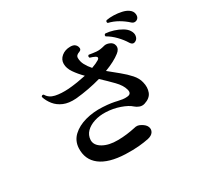

<svg xmlns="http://www.w3.org/2000/svg" viewBox="-172 -1043 1344 1288"><g transform="rotate(-30 500.0 -398.5)"><path d="M453 24Q326 19 261.5 -30.5Q197 -80 201 -168Q204 -223 243 -259.5Q282 -296 344 -313Q406 -330 477 -326Q515 -324 540.5 -320Q566 -316 586 -311Q604 -307 620.5 -304.5Q637 -302 656 -304Q692 -307 681 -345Q671 -382 632.5 -421.5Q594 -461 550 -502Q504 -489 454 -479.5Q404 -470 352 -465Q295 -461 256 -477.5Q217 -494 193 -524Q169 -554 158 -589Q165 -603 177 -596Q196 -562 239.5 -552.5Q283 -543 342 -547Q377 -550 412 -555.5Q447 -561 479 -568Q444 -603 420 -638Q396 -673 396 -707Q396 -741 423.5 -763.5Q451 -786 491 -786Q514 -786 525.5 -777Q537 -768 541 -754Q548 -732 524 -724Q516 -722 507 -714.5Q498 -707 498 -694Q498 -666 512 -640Q526 -614 548 -589Q587 -603 607 -616Q616 -622 616 -629.5Q616 -637 606 -642Q598 -646 588 -650Q578 -654 567 -657Q560 -672 572 -677H573Q601 -672 627.5 -669.5Q654 -667 690 -677Q706 -682 727 -675Q758 -665 762.5 -637.5Q767 -610 738 -588Q695 -554 618 -525Q656 -494 694 -463Q732 -432 760 -400.5Q788 -369 796 -334Q807 -291 793.5 -255.5Q780 -220 732 -205Q712 -199 693 -206Q674 -213 661 -225Q636 -248 584.5 -266Q533 -284 477 -286Q430 -288 389.5 -275Q349 -262 324 -237Q299 -212 297 -175Q296 -134 341.5 -108Q387 -82 456 -83Q491 -83 526 -87.5Q561 -92 588 -98Q606 -103 618 -101Q630 -99 642 -92Q672 -76 680 -54.5Q688 -33 676 -14.5Q664 4 633 11Q600 18 556.5 22Q513 26 453 24ZM889 -599Q865 -584 848 -611Q828 -644 797.5 -675.5Q767 -707 732 -727Q727 -740 740 -745Q769 -743 801 -733Q833 -723 859 -707.5Q885 -692 897 -673Q912 -650 908 -628.5Q904 -607 889 -599ZM972 -721Q963 -713 950.5 -712.5Q938 -712 927 -722Q899 -748 863.5 -768.5Q828 -789 789 -798Q781 -810 792 -818Q818 -823 849.5 -822Q881 -821 910 -814.5Q939 -808 957 -795Q980 -779 982.5 -755.5Q985 -732 972 -721Z"/></g></svg>

Font: Zen Old Mincho Black
Style: Regular
Weight: 900
Designer: Yoshimichi Ohira
Foundry: Positype
Version: Version 1.001